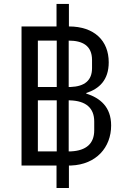

<svg xmlns="http://www.w3.org/2000/svg" viewBox="-20 -831 640 964"><path d="M263.8 112.9H326V0H337C463.1 -5 538 -90.9 538 -201C538 -294 483 -339.1 413 -361.2V-364C478 -384.9 525.9 -429 525.9 -518.1C525.9 -627.1 453.1 -698.2 326 -698.2V-811.1H263.8V-698.2H88.1V0H263.8ZM170.1 -71V-327.1H264.9V-71ZM170.1 -394.2V-627.1H264.9V-394.2ZM324.9 -71V-327.1H331C410.9 -324.9 453.1 -289.1 453.1 -220.9V-176.8C453.1 -110.1 413 -74.9 337 -71ZM324.9 -394.2V-627.1C394.2 -627.1 442.1 -601.9 442.1 -529.8V-489C442.1 -427.9 405.9 -397 334.2 -394.2Z"/></svg>

Font: Margiela Mono
Style: Regular
Weight: 400
Designer: Mike Abbink, Paul van der Laan, Pieter van Rosmalen
Foundry: Bold Monday
Version: Version 2.003 2021